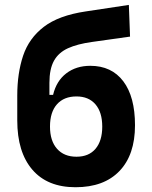

<svg xmlns="http://www.w3.org/2000/svg" viewBox="-20 -763 626 793"><path d="M292 10.3Q175.8 10.3 113.5 -62.3Q51.3 -134.8 51.3 -265.6V-368.2Q51.3 -460.4 75.4 -532.7Q99.6 -605 160.9 -652.1Q222.2 -699.2 334 -715.8L512.2 -742.7L517.1 -611.8L360.8 -589.8Q299.8 -581.5 260.7 -563.7Q221.7 -545.9 202.9 -512Q184.1 -478 184.1 -420.9V-371.1H199.2Q212.9 -428.7 253.7 -460Q294.4 -491.2 353 -491.2Q440.9 -491.2 489.3 -427.2Q537.6 -363.3 537.6 -245.6Q537.6 -123.5 473.4 -56.6Q409.2 10.3 292 10.3ZM295.9 -115.7Q346.7 -115.7 374.5 -148.4Q402.3 -181.2 402.3 -240.2Q402.3 -299.3 374.3 -332Q346.2 -364.7 295.9 -364.7Q244.1 -364.7 215.3 -332.3Q186.5 -299.8 186.5 -240.2Q186.5 -181.2 215.6 -148.4Q244.6 -115.7 295.9 -115.7Z"/></svg>

Font: Cascadia Mono
Style: Bold
Weight: 700
Monospace: yes
Designer: Aaron Bell
Foundry: Saja Typeworks
Version: Version 2404.023; ttfautohint (v1.8.4)